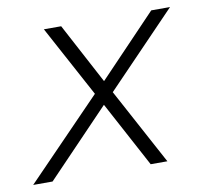

<svg xmlns="http://www.w3.org/2000/svg" viewBox="-97 -567 672 634"><g transform="rotate(-10 238.5 -250.0)"><path d="M512 -500 277 -256 415 0H359L241 -220L30 0H-35L218 -261L89 -500H147L255 -297L449 -500Z"/></g></svg>

Font: Elaine Sans Light
Style: Italic
Weight: 300
Italic angle: -13°
Designer: Wei Huang
Foundry: Wei Huang
Version: Version 2.001;December 24, 2019;FontCreator 12.0.0.2547 64-b